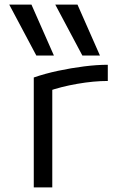

<svg xmlns="http://www.w3.org/2000/svg" viewBox="-20 -810 540 830"><path d="M137 -570 20 -790H116L213 -570ZM336 -570 219 -790H315L412 -570ZM126 -475Q175 -492 231.5 -504Q288 -516 343.5 -523Q399 -530 446 -530V-460Q385 -460 313.5 -447.5Q242 -435 186 -415L206 -453V0H126Z"/></svg>

Font: M PLUS 1 Code
Style: Regular
Weight: 400
Designer: Coji Morishita
Foundry: UNDERFOREST DESIGN
Version: Version 1.005